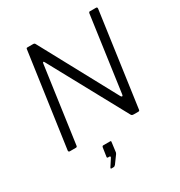

<svg xmlns="http://www.w3.org/2000/svg" viewBox="-222 -893 1199 1281"><g transform="rotate(-30 378.0 -252.0)"><path d="M708 -742Q718 -742 717 -730L616 -9Q615 0 605 0H570Q564 0 559.5 -1.5Q555 -3 551 -9L230 -598Q226 -606 222 -605Q218 -604 217 -595L135 -10Q134 -4 131.5 -2Q129 0 123 0H78Q72 0 69.5 -3.5Q67 -7 68 -13L170 -732Q171 -739 173 -740.5Q175 -742 181 -742H222Q229 -742 232.5 -740Q236 -738 239 -732L554 -150Q559 -142 564 -143Q569 -144 570 -154L651 -733Q653 -739 654.5 -740.5Q656 -742 661 -742ZM260 238Q257 238 256.5 235.5Q256 233 258 229L293 175Q296 170 295 166.5Q294 163 290 163H278Q274 163 272 161Q270 159 271 153L281 87Q283 77 291 77H344Q351 77 350 84L340 161Q338 166 336 170L293 229Q289 233 285.5 235.5Q282 238 276 238Z"/></g></svg>

Font: Libre Franklin Light
Style: Italic
Weight: 300
Italic angle: -8°
Designer: Pablo Impallari, Rodrigo Fuenzalida, Nhung Nguyen
Foundry: Impallari Type
Version: Version 3.000